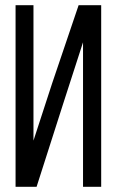

<svg xmlns="http://www.w3.org/2000/svg" viewBox="-20 -720 449 740"><path d="M225 -325 300 -557V0H370V-700H283L181 -399L109 -178V-700H40V0H121Z"/></svg>

Font: Bebas Neue Regular two
Style: Regular2
Weight: 400
Designer: Ryoichi Tsunekawa & LGV (GE)
Foundry: Free Software Foundation, Inc.
Version: Version 1.003 August 13, 2016